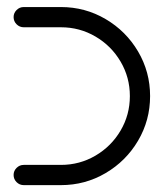

<svg xmlns="http://www.w3.org/2000/svg" viewBox="-20 -539 488 559"><path d="M19.6 -29.6Q19.6 -41.5 28.3 -50.2Q37 -58.9 49.3 -58.9H157.4Q211.9 -58.9 258 -85.9Q304.1 -113 331.1 -158.9Q358.1 -204.8 358.1 -259.3Q358.1 -313.7 331.1 -359.6Q304.1 -405.6 258 -432.6Q211.9 -459.6 157.4 -459.6H49.3Q37 -459.6 28.3 -468.3Q19.6 -477 19.6 -489.3Q19.6 -501.1 28.3 -509.8Q37 -518.5 49.3 -518.5H157.4Q227.8 -518.5 287.4 -483.5Q347 -448.5 382 -389.1Q417 -329.6 417 -259.3Q417 -188.9 382 -129.4Q347 -70 287.4 -35Q227.8 0 157.4 0H49.3Q37 0 28.3 -8.7Q19.6 -17.4 19.6 -29.6Z"/></svg>

Font: 26F Galaxy Hebrew Medium
Style: Regular
Weight: 500
Designer: C₂₉H₂₅N₃O₅
Version: Version 1.000